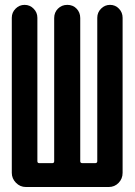

<svg xmlns="http://www.w3.org/2000/svg" viewBox="-20 -750 540 770"><path d="M84 0Q60.5 0 43.9 -17.1Q27.3 -34.2 27.3 -56.6V-678.7Q27.3 -700.2 42.5 -715.3Q57.6 -730.5 78.6 -730.5Q99.6 -730.5 114.7 -715.3Q129.9 -700.2 129.9 -678.7V-103.5Q129.9 -95.7 137.7 -95.7H189.5Q197.3 -95.7 197.3 -103.5V-677.7Q197.3 -700.2 212.4 -715.3Q227.5 -730.5 250 -730.5Q272.5 -730.5 287.1 -715.3Q301.8 -700.2 301.8 -677.7V-103.5Q301.8 -95.7 310.5 -95.7H361.3Q370.1 -95.7 370.1 -103.5V-678.7Q370.1 -700.2 385.3 -715.3Q400.4 -730.5 421.4 -730.5Q442.4 -730.5 457 -715.3Q471.7 -700.2 471.7 -678.7V-56.6Q471.7 -33.2 455.6 -16.6Q439.5 0 416 0Z"/></svg>

Font: Rounded Mgen+ 1m medium
Style: Regular
Weight: 500
Designer: [Source Han Sans]
Ryoko NISHIZUKA  (kana & ideographs); Paul D. Hunt (Latin, Greek & Cyrillic); Wenlong ZHANG  (bopomofo
Version: Version 1.059.20150602